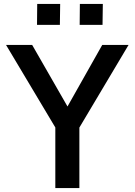

<svg xmlns="http://www.w3.org/2000/svg" viewBox="-20 -950 680 970"><path d="M259.5 0V-306L10.5 -723H142.5L321 -412L496.5 -723H629.5L381 -305.5V0ZM382.5 -824.5 383.5 -930H499.5L498 -824.5ZM167 -824.5 168 -930H284L282.5 -824.5Z"/></svg>

Font: Public Sans Thin SemiBold
Style: Regular
Weight: 600
Version: Version 2.001